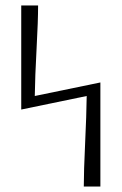

<svg xmlns="http://www.w3.org/2000/svg" viewBox="-20 -603 448 706"><path d="M58.1 -200.2V-583H120.1Q120.1 -526.9 114.5 -424.3Q108.9 -321.8 107.9 -250L349.1 -299.8V83H288.1Q288.1 26.9 293 -76.2Q297.9 -179.2 298.8 -250Z"/></svg>

Font: CMU Bright
Style: Roman
Weight: 500
Version: Version 0.7.0